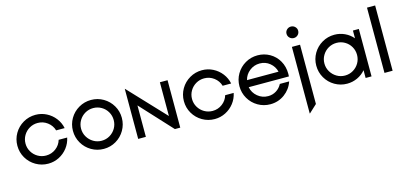

<svg xmlns="http://www.w3.org/2000/svg" viewBox="-75 -1260 4248 2006"><g transform="rotate(-15 2049.0 -257.0)"><path d="M38 -257Q38 -329 73.5 -389.5Q109 -450 170 -485.5Q231 -521 303 -521Q366 -521 421 -493Q476 -465 513.5 -416.5Q551 -368 563 -308H471Q455 -363 408.5 -398Q362 -433 303 -433Q255 -433 214.5 -409.5Q174 -386 150 -345.5Q126 -305 126 -257Q126 -209 150 -168.5Q174 -128 214.5 -104.5Q255 -81 303 -81Q362 -81 408.5 -116Q455 -151 471 -206H563Q551 -146 513.5 -97.5Q476 -49 421 -21Q366 7 303 7Q231 7 170 -28.5Q109 -64 73.5 -124.5Q38 -185 38 -257Z M639 -257Q639 -329 674.5 -389.5Q710 -450 771 -485.5Q832 -521 904 -521Q976 -521 1036.5 -485.5Q1097 -450 1132.5 -389.5Q1168 -329 1168 -257Q1168 -185 1132.5 -124Q1097 -63 1036.5 -27.5Q976 8 904 8Q832 8 771 -27.5Q710 -63 674.5 -124Q639 -185 639 -257ZM1080 -257Q1080 -305 1056.5 -345.5Q1033 -386 992.5 -409.5Q952 -433 904 -433Q856 -433 815.5 -409.5Q775 -386 751 -345.5Q727 -305 727 -257Q727 -209 751 -168.5Q775 -128 815.5 -104Q856 -80 904 -80Q952 -80 992.5 -104Q1033 -128 1056.5 -168.5Q1080 -209 1080 -257Z M1276 -541H1278L1648 -148V-513H1731V0H1673L1359 -340V0H1276Z M1839 -257Q1839 -329 1874.5 -389.5Q1910 -450 1971 -485.5Q2032 -521 2104 -521Q2167 -521 2222 -493Q2277 -465 2314.5 -416.5Q2352 -368 2364 -308H2272Q2256 -363 2209.5 -398Q2163 -433 2104 -433Q2056 -433 2015.5 -409.5Q1975 -386 1951 -345.5Q1927 -305 1927 -257Q1927 -209 1951 -168.5Q1975 -128 2015.5 -104.5Q2056 -81 2104 -81Q2163 -81 2209.5 -116Q2256 -151 2272 -206H2364Q2352 -146 2314.5 -97.5Q2277 -49 2222 -21Q2167 7 2104 7Q2032 7 1971 -28.5Q1910 -64 1874.5 -124.5Q1839 -185 1839 -257Z M2440 -257Q2440 -329 2475.5 -389.5Q2511 -450 2572 -485.5Q2633 -521 2705 -521Q2776 -521 2836 -487Q2896 -453 2931.5 -391.5Q2967 -330 2967 -251Q2967 -233 2966 -223H2531Q2543 -161 2592 -120.5Q2641 -80 2705 -80Q2753 -80 2792.5 -104.5Q2832 -129 2854 -172H2955Q2928 -92 2860 -42Q2792 8 2705 8Q2633 8 2572 -27.5Q2511 -63 2475.5 -124Q2440 -185 2440 -257ZM2874 -299Q2860 -357 2813.5 -395Q2767 -433 2705 -433Q2643 -433 2595 -395Q2547 -357 2533 -299Z M3164 -513V128L3079 207H3076V-513ZM3057 -660Q3057 -685 3075.5 -703Q3094 -721 3120 -721Q3146 -721 3164.5 -703Q3183 -685 3183 -660Q3183 -633 3164.5 -615Q3146 -597 3120 -597Q3094 -597 3075.5 -615Q3057 -633 3057 -660Z M3271 -257Q3271 -329 3306.5 -389.5Q3342 -450 3403 -485.5Q3464 -521 3536 -521Q3595 -521 3647.5 -496.5Q3700 -472 3736 -429V-513H3800V0H3736V-84Q3700 -41 3647.5 -16.5Q3595 8 3536 8Q3464 8 3403 -27.5Q3342 -63 3306.5 -124Q3271 -185 3271 -257ZM3712 -257Q3712 -305 3688.5 -345.5Q3665 -386 3624.5 -409.5Q3584 -433 3536 -433Q3488 -433 3447.5 -409.5Q3407 -386 3383 -345.5Q3359 -305 3359 -257Q3359 -209 3383 -168.5Q3407 -128 3447.5 -104Q3488 -80 3536 -80Q3584 -80 3624.5 -104Q3665 -128 3688.5 -168.5Q3712 -209 3712 -257Z M3940 -706H4028V0H3940Z"/></g></svg>

Font: Lineal
Style: Regular
Weight: 400
Designer: Created by Frank Adebiaye with contributions from Anton Moglia & Ariel Martín Pérez
Created by Frank ADEBIAYE with FontF
Foundry: Velvetyne Type Foundry
Version: Version 2.000